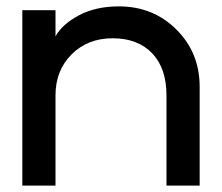

<svg xmlns="http://www.w3.org/2000/svg" viewBox="-20 -582 696 602"><path d="M50 -550H154V-468Q175 -506 227.5 -534Q280 -562 353 -562Q460 -562 533 -489.5Q606 -417 606 -310V0H502V-283Q502 -368 457 -415Q412 -462 333 -462Q255 -462 204.5 -411.5Q154 -361 154 -283V0H50Z"/></svg>

Font: Edgecutting Lite Medium
Style: Medium
Weight: 500
Designer: RandomMaerks (Nguyen Gia Bao)
Version: Version 1.0